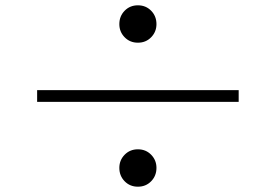

<svg xmlns="http://www.w3.org/2000/svg" viewBox="-20 -730 1040 724"><path d="M430 -639Q430 -669 450 -689.5Q470 -710 500 -710Q530 -710 550 -689.5Q570 -669 570 -639Q570 -610 550 -589.5Q530 -569 500 -569Q470 -569 450 -589.5Q430 -610 430 -639ZM880 -346H120V-390H880ZM430 -97Q430 -126 450 -146.5Q470 -167 500 -167Q530 -167 550 -146.5Q570 -126 570 -97Q570 -67 550 -46.5Q530 -26 500 -26Q470 -26 450 -46.5Q430 -67 430 -97Z"/></svg>

Font: Noto Serif SC ExtraLight Medium
Style: Regular
Weight: 500
Version: Version 2.002-H1;hotconv 1.1.0;makeotfexe 2.6.0